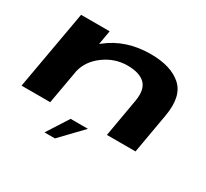

<svg xmlns="http://www.w3.org/2000/svg" viewBox="-154 -821 1322 1235"><g transform="rotate(30 507.0 -203.0)"><path d="M21 0 125 -586H337L319 -481Q323.5 -484.5 328 -488.5Q457 -591.5 640.5 -591.5Q792 -591.5 869.5 -522Q947 -452.5 919.5 -297L867.5 0H655L704 -280.5Q720 -372 678.8 -412.5Q637.5 -453 548 -453Q452 -453 372.5 -393Q299 -337.5 279.5 -257L234 0ZM299.2 186.7 401.2 27.2H529.8L376.6 186.7Z"/></g></svg>

Font: Anybody UltraExpanded Regular
Style: Bold Italic
Weight: 700
Width: 9
Italic angle: -10°
Designer: Tyler Finck
Foundry: Etcetera Type Company
Version: Version 1.010; ttfautohint (v1.8.3) -l 8 -r 50 -G 200 -x 14 